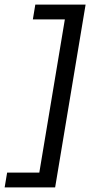

<svg xmlns="http://www.w3.org/2000/svg" viewBox="-47 -670 417 840"><path d="M327.5 -650 194.2 150H-26.7L-15.8 85H125L236.7 -585H96.7L107.5 -650Z"/></svg>

Font: Familjen Grotesk GF
Style: Italic
Weight: 400
Designer: Anders Wikstroem, Jonas Baeckman, Matilda Gysing, Kristian Moeller
Foundry: Familjen STHML AB
Version: Version 2.000; Beta; Release 4; Build 6